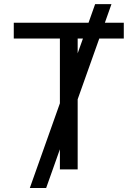

<svg xmlns="http://www.w3.org/2000/svg" viewBox="-20 -840 682 952"><path d="M127.8 92.3H208.8L277 -99.8V0H365.1V-347.7L472.3 -649.1H593.8V-727.3H500L532.7 -819.6H451.7L419 -727.3H48.3V-649.1H277V-327.8ZM365.1 -575.6V-649.1H391.3Z"/></svg>

Font: Magic Ui Pro
Style: Regular
Weight: 400
Designer: Stefan Endress, Andreas Faust
Version: Version 1.000;FEAKit 1.0